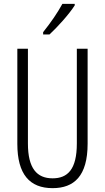

<svg xmlns="http://www.w3.org/2000/svg" viewBox="-20 -967 544 997"><path d="M368 -939V-947H304C277 -898 246 -853 204 -800V-788H237C277 -825 339 -893 368 -939ZM435 -221V-714H379V-222C379 -87 331 -41 253 -41C172 -41 125 -92 125 -222V-714H70V-220C70 -62 134 10 253 10C364 10 435 -52 435 -221Z"/></svg>

Font: Noto Sans Kannada ExtraCondensed Light
Style: Regular
Weight: 300
Width: 2
Designer: Jelle Bosma - Monotype Design Team
Foundry: Monotype Imaging Inc.
Version: Version 2.005